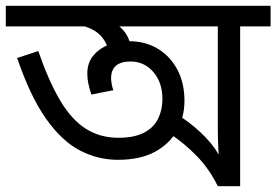

<svg xmlns="http://www.w3.org/2000/svg" viewBox="-30 -642 953 662"><path d="M903 -622V-551H798V0H721Q692 -59 649 -103.5Q606 -148 557 -180L582 -246Q620 -224 661 -186Q702 -148 724 -109Q723 -124 722.5 -137Q722 -150 721.5 -164Q721 -178 721 -194V-551H-10V-622ZM376 -91Q308 -91 246 -123Q184 -155 129.5 -231.5Q75 -308 29 -442L102 -466Q138 -362 177.5 -295.5Q217 -229 266 -198Q315 -167 378 -167Q433 -167 466.5 -184.5Q500 -202 515 -232.5Q530 -263 530 -300Q530 -358 498.5 -394Q467 -430 420 -430Q387 -430 370 -415.5Q353 -401 353 -372Q353 -365 355 -353Q357 -341 361 -331L285 -316Q278 -337 274.5 -354.5Q271 -372 271 -388Q271 -425 291.5 -450Q312 -475 344.5 -487.5Q377 -500 413 -500Q472 -500 515 -473.5Q558 -447 582 -401Q606 -355 606 -294Q606 -240 581 -193.5Q556 -147 505 -119Q454 -91 376 -91ZM344 -465Q339 -497 314.5 -521.5Q290 -546 243 -556L267 -601L312 -589Q369 -567 394 -539Q419 -511 423 -468Z"/></svg>

Font: lbangla05
Style: Book
Weight: 400
Designer: Jelle Bosma - Monotype Design Team
Foundry: Monotype Imaging Inc.
Version: Version 2.003